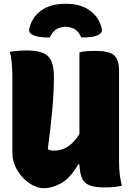

<svg xmlns="http://www.w3.org/2000/svg" viewBox="-20 -975 690 1008"><path d="M211 13Q172 13 133.5 -13.5Q95 -40 70 -82.5Q45 -125 45 -174V-570Q45 -648 32 -703Q74 -710 122 -710Q200 -710 231.5 -680.5Q263 -651 263 -571Q263 -491 254.5 -398Q246 -305 231 -192Q245 -184 263 -184Q344 -184 397 -272V-700Q414 -705 436.5 -706.5Q459 -708 478 -708Q553 -708 579 -685Q605 -662 605 -606V-127Q605 -54 620 0Q581 9 532 9Q485 9 456 0Q427 -9 413 -34.5Q399 -60 397 -112H391Q348 -39 301 -13Q254 13 211 13ZM241 -778Q209 -778 186 -781.5Q163 -785 146 -795Q129 -805 134 -826Q148 -885 196.5 -920Q245 -955 320 -955H328Q403 -955 451.5 -920Q500 -885 514 -826Q519 -805 502 -795Q485 -785 462 -781.5Q439 -778 407 -778Q394 -807 376 -819.5Q358 -832 324 -835Q290 -832 272.5 -819.5Q255 -807 241 -778Z"/></svg>

Font: Recursive Sn Csl St Blk
Style: Regular
Weight: 900
Version: Version 1.079;hotconv 1.0.112;makeotfexe 2.5.65598; ttfautoh